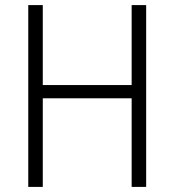

<svg xmlns="http://www.w3.org/2000/svg" viewBox="-20 -734 685 754"><path d="M554 0H497V-348H148V0H91V-714H148V-400H497V-714H554Z"/></svg>

Font: Noto Sans Khmer UI SemiCondensed Light
Style: Regular
Weight: 300
Width: 4
Designer: Danh Hong and the Monotype Design Team
Foundry: Monotype Imaging Inc.
Version: Version 2.002; ttfautohint (v1.8.4.7-5d5b)